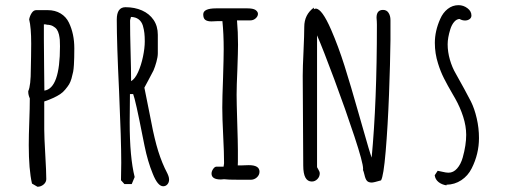

<svg xmlns="http://www.w3.org/2000/svg" viewBox="-20 -694 1934 733"><path d="M99.1 -527.3Q99.1 -499.5 98.6 -478L97.7 -432.1Q97.7 -366.7 87.9 -346.2V-342.8Q87.9 -331.5 93.8 -318.4Q93.8 -282.2 91.8 -229.5Q89.8 -176.8 89.8 -140.1Q89.8 -46.9 102.1 6.8L123 19Q136.2 19 146.5 10.3Q156.7 1.5 156.7 -10.3Q156.7 -37.6 152.8 -105Q148.9 -172.4 148.9 -199.7V-306.6Q167 -312.5 182.6 -319.8Q198.7 -327.1 209.7 -334.5Q220.7 -341.8 229 -352.1Q238.8 -363.8 243.9 -372.3Q249 -380.9 252.9 -394Q257.3 -410.2 259.3 -420.2Q261.2 -430.2 262.2 -446.8Q263.7 -470.2 263.7 -509.8Q263.7 -564.5 243.2 -607.4Q232.4 -629.9 211.4 -642.6Q190.4 -655.3 162.1 -655.3H118.2Q108.4 -655.3 101.3 -644.8Q94.2 -634.3 91.3 -620.1Q99.1 -589.4 99.1 -527.3ZM182.1 -594.2Q191.9 -588.9 197 -581.5Q202.1 -574.2 205.1 -562Q207.5 -550.8 208.3 -542.2Q209 -533.7 209 -517.1Q209 -356.4 149.4 -348.1V-349.6L148.4 -439.5L147.5 -544.4V-601.1Q158.2 -601.1 158.2 -599.6Q172.4 -599.6 182.1 -594.2Z M625.5 -8.3Q625.5 -15.1 623 -22.2Q620.6 -29.3 615.2 -39.6L608.9 -52.2Q590.3 -92.3 577.1 -140.9Q564 -189.5 550.3 -264.2L531.2 -359.4L546.9 -388.7L565.9 -424.8Q571.8 -438.5 577.1 -457.5Q582.5 -476.6 582.5 -490.7V-561Q582.5 -594.2 566.4 -617.9Q550.3 -641.6 522.2 -654.1Q494.1 -666.5 459 -666.5Q425.8 -666.5 425.8 -619.1Q425.8 -528.8 434.6 -345.7Q442.9 -157.2 442.9 -72.8L441.9 -5.9L455.1 8.8H482.9L494.1 -18.1Q475.1 -94.2 475.1 -226.6Q475.1 -257.8 475.6 -281.7Q476.1 -305.7 476.1 -335H488.3Q497.1 -313.5 524.9 -171.4L531.7 -137.7Q543.9 -77.6 563 -31.2Q582 17.1 603 17.1Q612.8 17.1 619.1 9.8Q625.5 2.4 625.5 -8.3ZM480.5 -384.3Q480.5 -428.2 478.5 -497.1Q476.6 -565.4 476.6 -615.2Q476.6 -618.2 478.5 -623.5L480 -629.4Q497.6 -628.9 509 -620.4Q520.5 -611.8 525.4 -596.2Q529.8 -580.6 531.2 -567.6Q532.7 -554.7 532.7 -536.1Q532.7 -510.7 525.9 -477.8Q519 -444.8 507.1 -418.5Q495.1 -392.1 480.5 -384.3Z M885.7 -226.1Q883.3 -305.2 883.3 -332.5Q883.3 -364.7 886.2 -428.2Q888.7 -499 888.7 -523.4Q888.7 -572.3 884.8 -616.2H936Q947.3 -616.2 956.1 -624Q964.8 -631.8 964.8 -641.1Q964.8 -649.4 955.1 -656.2Q945.8 -662.1 924.3 -662.1H805.2Q755.9 -662.1 755.9 -639.2Q755.9 -624 763.7 -618.2Q771.5 -612.3 787.1 -612.3Q793.5 -612.3 798.8 -612.8Q804.2 -613.3 810.1 -613.3H829.1Q834 -564.9 834 -505.9Q834 -476.6 831.5 -394.5Q828.6 -320.8 828.6 -283.2Q828.6 -243.7 832 -177.2Q835.4 -110.8 835.4 -70.8L834.5 -64L833.5 -57.6H805.2Q799.3 -57.1 793.5 -48.6Q787.6 -40 787.6 -31.2Q787.6 -8.8 823.2 -8.8L835.4 -9.8Q846.7 -7.8 893.6 -7.8H937.5Q950.7 -7.8 960.7 -16.8Q970.7 -25.9 970.7 -38.6Q970.7 -63.5 929.7 -63.5Q920.4 -63.5 914.1 -63Q907.7 -62.5 900.9 -62.5H887.7Q887.7 -69.8 888.2 -76.2V-90.3V-120.1Q888.2 -147 885.7 -226.1Z M1364.3 -208 1349.6 -259.3Q1318.8 -368.2 1295.2 -442.9Q1271.5 -517.6 1244.1 -580.6Q1209 -661.1 1185.5 -661.1Q1182.1 -661.1 1178.2 -658.7V-665Q1141.6 -638.2 1141.6 -591.3Q1141.6 -560.5 1138.7 -498Q1135.7 -436 1135.7 -404.8L1136.7 -233.4L1137.7 -62Q1137.7 -1 1170.4 -1Q1182.6 -1 1191.7 -10.3Q1200.7 -19.5 1200.7 -32.2Q1200.7 -38.6 1194.3 -48.8Q1190.4 -55.7 1190.4 -55.7V-559.1Q1213.4 -506.3 1256.6 -390.1Q1299.8 -273.9 1333 -173.3Q1366.2 -72.8 1366.2 -49.8V-47.4L1365.7 -45.4Q1368.2 -40 1371.6 -25.9Q1375 -10.3 1380.9 -3.7Q1386.7 2.9 1399.4 2.9Q1406.7 2.9 1434.6 -5.4Q1444.3 -21 1452.4 -116Q1460.4 -210.9 1465.1 -332Q1469.7 -453.1 1470.7 -541.5V-617.2Q1470.7 -633.8 1463.4 -645Q1456.1 -656.2 1442.4 -656.2Q1417.5 -656.2 1417.5 -626.5L1418.5 -612.8Q1418.9 -606.4 1418.9 -599.6Q1418.9 -304.2 1398.9 -92.3Q1391.6 -111.3 1364.3 -208Z M1699.2 -582.5Q1704.6 -599.6 1713.9 -610.4Q1723.1 -621.1 1734.4 -621.6Q1744.6 -615.7 1755.4 -615.7Q1765.1 -615.7 1772.5 -620.8Q1779.8 -626 1779.8 -634.8Q1779.8 -651.4 1764.4 -662.8Q1749 -674.3 1730.5 -674.3Q1707.5 -674.3 1689.2 -659.9Q1670.9 -645.5 1660.6 -621.6Q1640.1 -575.7 1640.1 -530.3Q1640.1 -489.7 1652.3 -451.7Q1661.6 -421.4 1674.8 -395.3Q1688 -369.1 1708.5 -334L1717.8 -317.9Q1736.8 -284.2 1748.3 -248.3Q1759.8 -212.4 1759.8 -179.2Q1759.8 -140.1 1746.6 -92.8Q1739.3 -66.9 1725.1 -50.8Q1710.9 -34.7 1692.4 -34.7Q1683.1 -34.7 1669.4 -38.1Q1665.5 -39.1 1650.9 -42L1639.6 -24.9Q1641.6 -9.3 1653.8 0.7Q1666 10.7 1684.6 13.7V11.2Q1715.8 10.7 1741.2 -6.1Q1766.6 -22.9 1780.8 -51.3Q1808.6 -106.4 1808.6 -167Q1808.6 -205.1 1800 -242.2Q1791.5 -279.3 1777.8 -306.6Q1756.8 -347.7 1720.2 -412.6Q1706.1 -436.5 1697.5 -466.3Q1689 -496.1 1689 -524.9Q1689 -549.8 1699.2 -582.5Z"/></svg>

Font: Amatica SC
Style: Bold
Weight: 400
Designer: Vernon Adams, Ben Nathan
Foundry: newtypography
Version: Version 2.000